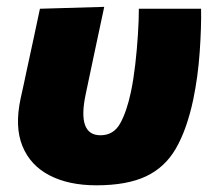

<svg xmlns="http://www.w3.org/2000/svg" viewBox="-20 -526 618 560"><path d="M261 14.5Q180.5 14.5 124.5 -14.5Q68.5 -43.5 45.5 -99.8Q22.5 -156 40 -238Q45 -260 49 -278.8Q53 -297.5 57 -316.5Q69.5 -374.5 78.5 -416Q87.5 -457.5 96.5 -500.5L284 -506Q267.5 -428.5 253.5 -362.8Q239.5 -297 230 -251.5Q204.5 -131.5 273 -131.5Q311.5 -131.5 330.8 -166.5Q350 -201.5 362 -258.5Q369.5 -294.5 374.5 -338Q379.5 -381.5 382.2 -424.2Q385 -467 385 -500.5H566.5Q567.5 -447 562.5 -374.8Q557.5 -302.5 543.5 -235Q525 -148.5 493.2 -93.2Q461.5 -38 406 -11.8Q350.5 14.5 261 14.5Z"/></svg>

Font: Commissioner ExtraBold
Style: Italic
Weight: 800
Italic angle: -12°
Designer: Kostas Bartsokas
Foundry: Kostas Bartsokas
Version: Version 1.000; ttfautohint (v1.8.3)